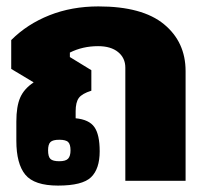

<svg xmlns="http://www.w3.org/2000/svg" viewBox="-20 -564 634 599"><path d="M31 -125V-185Q31 -232 43 -259.5Q55 -287 85 -307L15 -349V-439Q65 -489 134.5 -516.5Q204 -544 287 -544Q424 -544 491.5 -488.5Q559 -433 559 -342V0H371V-353Q371 -383 348.5 -401.5Q326 -420 286 -420Q238 -420 198 -400V-386L265 -345V-281Q236 -272 226 -258.5Q216 -245 216 -217V-195Q258 -191 274.5 -167.5Q291 -144 291 -92Q291 -37 264 -11Q237 15 161 15Q87 15 59 -19Q31 -53 31 -125ZM200 -95Q200 -114 192.5 -121Q185 -128 165 -128Q145 -128 137.5 -121Q130 -114 130 -95Q130 -75 137.5 -68Q145 -61 165 -61Q185 -61 192.5 -69Q200 -77 200 -95Z"/></svg>

Font: Pridi
Style: Bold
Weight: 700
Designer: Katatrad Team
Foundry: CadsonDemak
Version: Version 1.001